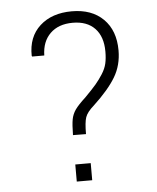

<svg xmlns="http://www.w3.org/2000/svg" viewBox="-49 -691 597 732"><g transform="rotate(-5 249.5 -325.0)"><path d="M274.4 -65.9V-0.5H215.3V-65.9ZM367.2 -484.9Q367.2 -542 337.2 -573.5Q307.1 -605 252.4 -605Q197.8 -605 166.3 -574.2Q134.8 -543.5 133.8 -490.2H87.4L85.9 -493.2Q84.5 -565.4 130.4 -607.2Q176.3 -648.9 252.7 -648.9Q329.1 -648.9 373.3 -605Q417.5 -561 417.5 -484.9Q417.5 -428.2 390.6 -383.3Q363.8 -338.4 305.7 -284.2Q279.3 -261.2 272.7 -241.9Q266.1 -222.7 266.1 -177.7L216.3 -178.2Q216.8 -218.8 220.5 -238.3Q224.1 -257.8 235.8 -274.7Q247.6 -291.5 275.9 -317.4Q304.7 -346.7 318.6 -363Q332.5 -379.4 345.5 -399.7Q358.4 -419.9 362.8 -439.5Q367.2 -459 367.2 -484.9Z"/></g></svg>

Font: Yantramanav Light
Style: Regular
Weight: 300
Version: Version 1.001;PS 1.0;hotconv 1.0.72;makeotf.lib2.5.5900; ttf